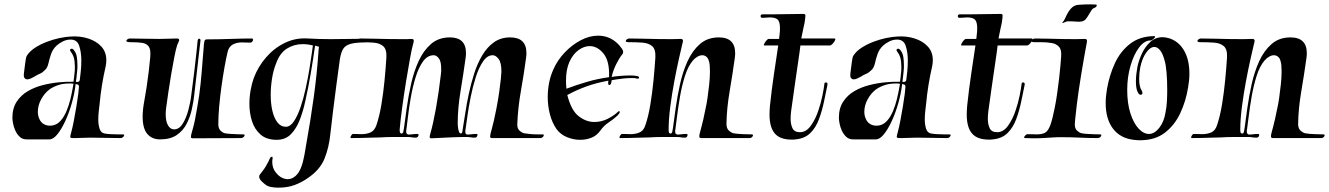

<svg xmlns="http://www.w3.org/2000/svg" viewBox="-20 -635 6112 883"><path d="M102 6Q83 6 70.5 -6Q58 -18 50.5 -34.5Q43 -51 40 -67.5Q37 -84 37 -93Q37 -137 56.5 -167Q76 -197 107.5 -215.5Q139 -234 176.5 -243.5Q214 -253 251.5 -256.5Q289 -260 318 -259Q318 -259 320.5 -278Q323 -297 324 -311Q325 -329 323 -351Q321 -373 311 -389Q309 -392 304 -399.5Q299 -407 306 -410Q307 -411 310 -411Q316 -411 323 -400Q331 -389 333.5 -372Q336 -355 336 -336Q336 -329 336 -323Q336 -317 335 -310Q334 -294 331.5 -276.5Q329 -259 329 -259Q331 -258 334 -258Q346 -258 347 -268Q349 -282 351.5 -306.5Q354 -331 354 -357Q354 -394 344.5 -423.5Q335 -453 305 -453Q286 -453 269 -444.5Q252 -436 240 -425Q222 -408 214.5 -385.5Q207 -363 202.5 -343Q198 -323 187 -313Q174 -300 163.5 -296Q153 -292 137 -282Q132 -279 122.5 -274.5Q113 -270 105 -270Q98 -270 93 -276Q88 -282 90 -298Q93 -320 96 -345.5Q99 -371 103 -378Q116 -399 140.5 -415Q165 -431 195 -442.5Q225 -454 254 -460Q283 -466 305 -467Q348 -470 385.5 -458Q423 -446 446 -421Q469 -396 469 -358Q469 -345 466 -330Q456 -287 449 -243.5Q442 -200 438 -156Q437 -146 434.5 -126Q432 -106 432 -85Q432 -62 438 -43Q444 -24 461 -21Q472 -19 489 -18Q506 -17 521.5 -17Q537 -17 545 -17H546Q551 -17 551 -13Q551 -9 546 -4.5Q541 0 535 0Q500 0 465 -1Q430 -2 395 -2Q378 -2 360.5 -1Q343 0 325 0H315Q303 0 303 -6Q303 -9 304.5 -14.5Q306 -20 308 -28Q314 -50 320 -82Q326 -114 331.5 -146.5Q337 -179 340 -203.5Q343 -228 343 -235V-237Q343 -244 338 -246Q333 -248 328 -249Q323 -206 310.5 -161.5Q298 -117 280.5 -79Q263 -41 244 -17.5Q225 6 207 6ZM209 -57Q239 -57 259 -80Q275 -98 286 -124.5Q297 -151 303.5 -178Q310 -205 313.5 -225Q317 -245 318 -250Q312 -251 306.5 -251Q301 -251 296 -251Q270 -251 247.5 -243.5Q225 -236 208 -224Q186 -208 170 -179.5Q154 -151 154 -121Q154 -103 161 -88Q168 -72 181 -64.5Q194 -57 209 -57Z M716 6Q679 6 657.5 -19Q636 -44 636 -99Q636 -115 638 -133.5Q640 -152 644 -173Q649 -199 654.5 -236Q660 -273 664.5 -310Q669 -347 671 -373Q674 -407 664 -421Q654 -435 633 -438Q612 -441 580 -441Q561 -441 561 -447Q561 -451 566.5 -454.5Q572 -458 577 -458L639 -457Q659 -457 677.5 -456.5Q696 -456 712 -456Q737 -456 757 -457Q777 -458 793 -458Q804 -458 804 -451Q804 -447 800.5 -440.5Q797 -434 795 -428Q789 -410 782 -374Q775 -338 767.5 -294.5Q760 -251 754 -209.5Q748 -168 744 -138Q743 -131 742.5 -124Q742 -117 742 -110Q742 -76 753 -58Q764 -40 780 -40Q804 -40 820 -65.5Q836 -91 846 -128Q856 -165 860 -200Q868 -258 874 -310Q880 -362 884 -399Q888 -436 889 -449Q891 -457 896 -457Q902 -457 902 -449L873 -196Q870 -168 862.5 -133.5Q855 -99 839 -67Q823 -35 793.5 -14.5Q764 6 716 6ZM867 1Q858 1 858 -5Q858 -14 867 -44Q876 -74 887 -141Q897 -195 902.5 -250Q908 -305 911.5 -353Q915 -401 918 -433Q920 -448 922.5 -451Q925 -454 935 -454Q984 -454 1040.5 -456Q1097 -458 1137 -458Q1144 -458 1144 -452Q1144 -448 1139.5 -443Q1135 -438 1130 -439Q1116 -439 1106.5 -439.5Q1097 -440 1092 -440Q1069 -440 1051 -430.5Q1033 -421 1027 -397Q1020 -368 1012.5 -326Q1005 -284 998.5 -237Q992 -190 988 -145Q984 -100 984 -64Q984 -44 994.5 -34Q1005 -24 1015 -22Q1026 -20 1043 -19Q1060 -18 1075.5 -17.5Q1091 -17 1099 -17H1100Q1105 -17 1105 -13Q1105 -9 1100 -4.5Q1095 0 1089 0Q1032 0 979 0.5Q926 1 867 1Z M1261 228Q1242 228 1226.5 225Q1211 222 1202 215Q1195 210 1183.5 199Q1172 188 1172 177Q1172 172 1175 168Q1188 151 1195 141.5Q1202 132 1210 116Q1214 110 1219 98Q1224 86 1230 86Q1234 86 1234 91Q1234 93 1233 98Q1232 103 1232 108Q1232 139 1249 159Q1262 175 1276 182Q1290 189 1303 189Q1323 189 1339.5 174Q1356 159 1365 134Q1374 111 1380 77.5Q1386 44 1389 25Q1408 -80 1423 -188.5Q1438 -297 1445 -403Q1446 -408 1446 -412Q1446 -416 1447 -420L1429 -425Q1420 -361 1409 -296.5Q1398 -232 1384 -170Q1375 -127 1359.5 -86Q1344 -45 1318.5 -18.5Q1293 8 1253 8Q1206 8 1178.5 -16Q1151 -40 1139 -77.5Q1127 -115 1127 -157Q1127 -189 1132.5 -220Q1138 -251 1147 -276Q1167 -329 1204 -371.5Q1241 -414 1290.5 -438Q1340 -462 1397 -458Q1448 -455 1502 -455Q1546 -455 1589.5 -456Q1633 -457 1674 -457Q1679 -457 1679 -453Q1679 -449 1674 -444.5Q1669 -440 1663 -440Q1618 -440 1593.5 -433.5Q1569 -427 1558.5 -410.5Q1548 -394 1543 -362Q1535 -306 1527 -244Q1519 -182 1511.5 -123Q1504 -64 1499 -17Q1493 44 1472 95.5Q1451 147 1394 185Q1367 204 1334.5 216Q1302 228 1261 228ZM1295 -52Q1315 -52 1332 -77.5Q1349 -103 1362.5 -143Q1376 -183 1386 -229Q1396 -275 1403 -317.5Q1410 -360 1414 -390Q1418 -420 1419 -426Q1395 -432 1372 -432Q1332 -432 1299.5 -411.5Q1267 -391 1250 -344Q1237 -312 1231 -273.5Q1225 -235 1225 -198Q1225 -159 1232.5 -126Q1240 -93 1255.5 -72.5Q1271 -52 1295 -52Z M1964 1Q1956 1 1956 -5Q1956 -10 1959 -20Q1972 -65 1985 -137Q1998 -209 2008 -296Q2009 -302 2009 -308Q2009 -314 2009 -319Q2009 -353 1998 -367Q1987 -381 1975 -381Q1946 -381 1925.5 -352.5Q1905 -324 1891.5 -280Q1878 -236 1869.5 -188Q1861 -140 1856.5 -100Q1852 -60 1849 -40Q1848 -37 1848 -34.5Q1848 -32 1848 -30Q1848 -16 1861 -16Q1868 -16 1877.5 -17.5Q1887 -19 1898 -19H1900Q1905 -19 1905 -14Q1905 -10 1901.5 -6Q1898 -2 1893 -2Q1877 -2 1873 -3.5Q1869 -5 1852 -5Q1820 -5 1790 -5Q1760 -5 1729 -3Q1713 -3 1687.5 -2Q1662 -1 1636.5 -0.5Q1611 0 1594 0Q1592 0 1592 -3Q1592 -7 1596 -13Q1600 -19 1604 -19Q1615 -19 1625.5 -18.5Q1636 -18 1643 -18Q1666 -18 1684 -26Q1702 -34 1711 -59Q1725 -100 1734 -154Q1743 -208 1748.5 -265Q1754 -322 1757 -371Q1759 -408 1742.5 -422.5Q1726 -437 1697 -439Q1668 -441 1634 -441Q1621 -441 1621 -446Q1621 -451 1626.5 -454.5Q1632 -458 1637 -458L1700 -457Q1734 -456 1767.5 -455.5Q1801 -455 1829 -455Q1842 -455 1853 -455Q1864 -455 1872 -456H1873Q1883 -456 1883 -447Q1883 -444 1882 -440.5Q1881 -437 1880 -433Q1874 -412 1865.5 -365.5Q1857 -319 1847.5 -260.5Q1838 -202 1830 -143.5Q1822 -85 1818 -39V-36Q1818 -26 1821.5 -23Q1825 -20 1827 -21Q1833 -21 1835 -30Q1837 -39 1838 -47Q1843 -85 1850.5 -138.5Q1858 -192 1870.5 -248.5Q1883 -305 1905 -353.5Q1927 -402 1962 -432.5Q1997 -463 2049 -463Q2123 -463 2123 -391Q2123 -385 2122.5 -379Q2122 -373 2121 -366Q2111 -294 2098 -215.5Q2085 -137 2085 -67Q2085 -63 2086 -51.5Q2087 -40 2090.5 -30.5Q2094 -21 2099 -21Q2105 -21 2106.5 -30Q2108 -39 2109 -47Q2114 -75 2120 -116Q2126 -157 2136 -203.5Q2146 -250 2160.5 -296Q2175 -342 2197.5 -380Q2220 -418 2251.5 -440.5Q2283 -463 2326 -463Q2401 -463 2401 -391Q2401 -385 2400.5 -379Q2400 -373 2399 -366Q2389 -292 2375.5 -216Q2362 -140 2359 -65Q2358 -44 2369.5 -34Q2381 -24 2391 -22Q2402 -20 2419 -18.5Q2436 -17 2451.5 -17Q2467 -17 2475 -17H2476Q2481 -17 2481 -13Q2481 -9 2476 -4.5Q2471 0 2465 0H2243Q2234 0 2234 -7Q2234 -16 2242.5 -45Q2251 -74 2264 -141Q2271 -178 2276 -213Q2281 -248 2283.5 -273.5Q2286 -299 2286 -306Q2286 -347 2273 -364Q2260 -381 2246 -381Q2221 -381 2201.5 -352.5Q2182 -324 2168 -280Q2154 -236 2144.5 -188Q2135 -140 2129.5 -100Q2124 -60 2121 -40Q2120 -37 2120 -34Q2120 -31 2120 -29Q2120 -21 2123 -18.5Q2126 -16 2132 -16Q2139 -16 2148.5 -17.5Q2158 -19 2170 -19H2172Q2176 -19 2176 -15Q2176 -11 2173 -6.5Q2170 -2 2165 -2Q2149 -2 2144.5 -3.5Q2140 -5 2123 -5Q2092 -5 2059 -3.5Q2026 -2 1986 0Q1979 0 1973.5 0.5Q1968 1 1964 1Z M2648 8Q2618 8 2588 -4Q2558 -16 2539 -42Q2519 -71 2509 -109.5Q2499 -148 2499 -188Q2499 -258 2525 -316Q2544 -359 2577.5 -394Q2611 -429 2651 -450Q2691 -471 2731 -471Q2753 -471 2773.5 -464Q2794 -457 2812 -442Q2822 -434 2828.5 -426Q2835 -418 2841 -410Q2846 -402 2846 -396Q2846 -389 2841 -384Q2828 -368 2813.5 -339Q2799 -310 2793 -281Q2800 -283 2827 -285.5Q2854 -288 2879 -288Q2887 -288 2893.5 -287.5Q2900 -287 2905 -286Q2919 -285 2919 -278Q2919 -271 2906 -274Q2902 -276 2896 -276Q2890 -276 2883 -276Q2867 -276 2847.5 -274Q2828 -272 2813 -269.5Q2798 -267 2793 -266Q2793 -262 2792 -259Q2790 -244 2782 -244Q2776 -244 2777 -257Q2778 -259 2778 -264Q2722 -254 2675.5 -237Q2629 -220 2589 -198Q2607 -127 2641.5 -100.5Q2676 -74 2713 -74Q2747 -74 2776.5 -89.5Q2806 -105 2822 -121Q2825 -124 2827 -124Q2830 -124 2830 -119Q2830 -114 2821 -105Q2812 -96 2799.5 -86.5Q2787 -77 2778 -71Q2758 -58 2741 -34.5Q2724 -11 2701 -2Q2676 8 2648 8ZM2585 -227Q2630 -244 2679.5 -258.5Q2729 -273 2781 -280Q2784 -353 2756 -388Q2728 -423 2692 -423Q2666 -423 2640.5 -404.5Q2615 -386 2599 -351Q2583 -316 2583 -264Q2583 -255 2583.5 -246Q2584 -237 2585 -227Z M2831 0Q2829 0 2829 -3Q2829 -7 2833 -13Q2837 -19 2841 -19Q2852 -19 2862.5 -18.5Q2873 -18 2880 -18Q2903 -18 2921.5 -26Q2940 -34 2948 -59Q2962 -100 2971 -154.5Q2980 -209 2985.5 -266Q2991 -323 2994 -371Q2996 -408 2979.5 -422.5Q2963 -437 2934 -439Q2905 -441 2871 -441Q2858 -441 2858 -446Q2858 -451 2863.5 -454.5Q2869 -458 2874 -458L2937 -457Q2971 -456 3005 -455.5Q3039 -455 3067 -455Q3080 -455 3091 -455.5Q3102 -456 3110 -456H3111Q3121 -456 3121 -447Q3121 -444 3120 -440.5Q3119 -437 3118 -433Q3113 -412 3102.5 -365.5Q3092 -319 3081 -260.5Q3070 -202 3062.5 -143.5Q3055 -85 3055 -39V-36Q3055 -26 3058.5 -23Q3062 -20 3064 -21Q3070 -21 3072 -30Q3074 -39 3075 -47Q3080 -85 3087.5 -138.5Q3095 -192 3107.5 -248.5Q3120 -305 3142 -353.5Q3164 -402 3199 -432.5Q3234 -463 3286 -463Q3361 -463 3361 -390Q3361 -385 3360.5 -379Q3360 -373 3359 -366Q3349 -294 3335.5 -214.5Q3322 -135 3321 -65Q3321 -44 3332.5 -34Q3344 -24 3354 -22Q3371 -19 3398 -18Q3425 -17 3437 -17H3438Q3443 -17 3443 -13Q3443 -9 3438.5 -4.5Q3434 0 3428 0H3206Q3196 0 3196 -7Q3196 -17 3204.5 -46Q3213 -75 3226 -141Q3230 -158 3234 -186Q3238 -214 3241.5 -246Q3245 -278 3245 -306Q3245 -321 3244 -333.5Q3243 -346 3240 -355Q3236 -369 3227.5 -375Q3219 -381 3210 -381Q3199 -381 3187 -374Q3175 -367 3166 -356Q3144 -330 3130 -285.5Q3116 -241 3107.5 -192Q3099 -143 3094 -101.5Q3089 -60 3086 -40Q3085 -37 3085 -34.5Q3085 -32 3085 -30Q3085 -16 3098 -16Q3105 -16 3114.5 -17.5Q3124 -19 3135 -19H3137Q3142 -19 3142 -14Q3142 -10 3139 -6Q3136 -2 3131 -2Q3115 -2 3110.5 -3.5Q3106 -5 3089 -5Q3057 -5 3027 -5Q2997 -5 2966 -3Q2950 -3 2924.5 -2Q2899 -1 2873.5 -0.5Q2848 0 2831 0Z M3620 7Q3567 7 3543 -21.5Q3519 -50 3519 -108Q3519 -118 3519.5 -128Q3520 -138 3521 -149Q3529 -224 3539 -291.5Q3549 -359 3559 -426H3495Q3491 -426 3494.5 -433.5Q3498 -441 3504.5 -448.5Q3511 -456 3515 -456H3563Q3564 -470 3565.5 -479Q3567 -488 3567 -506Q3567 -535 3556.5 -545Q3546 -555 3520 -555Q3513 -555 3505 -554Q3497 -553 3487 -553H3486Q3478 -553 3478 -561Q3478 -569 3487 -569H3526Q3559 -569 3600.5 -570Q3642 -571 3676 -571Q3684 -571 3684 -563Q3684 -559 3683 -550.5Q3682 -542 3680 -529Q3679 -523 3675 -506.5Q3671 -490 3665 -458H3817Q3824 -458 3820.5 -450Q3817 -442 3809.5 -434Q3802 -426 3797 -426H3661Q3661 -422 3657 -394Q3653 -366 3647 -325Q3641 -284 3634.5 -239Q3628 -194 3623 -157Q3621 -144 3618.5 -125Q3616 -106 3616 -88Q3616 -64 3624.5 -45.5Q3633 -27 3659 -27Q3688 -27 3709.5 -57.5Q3731 -88 3744 -128Q3755 -160 3762 -194Q3769 -228 3771 -247Q3771 -256 3778 -256Q3788 -256 3785 -243L3770 -170Q3761 -126 3746.5 -87Q3732 -48 3706.5 -23Q3681 2 3639 6Q3634 7 3629.5 7Q3625 7 3620 7Z M3903 6Q3884 6 3871.5 -6Q3859 -18 3851.5 -34.5Q3844 -51 3841 -67.5Q3838 -84 3838 -93Q3838 -137 3857.5 -167Q3877 -197 3908.5 -215.5Q3940 -234 3977.5 -243.5Q4015 -253 4052.5 -256.5Q4090 -260 4119 -259Q4119 -259 4121.5 -278Q4124 -297 4125 -311Q4126 -329 4124 -351Q4122 -373 4112 -389Q4110 -392 4105 -399.5Q4100 -407 4107 -410Q4108 -411 4111 -411Q4117 -411 4124 -400Q4132 -389 4134.5 -372Q4137 -355 4137 -336Q4137 -329 4137 -323Q4137 -317 4136 -310Q4135 -294 4132.5 -276.5Q4130 -259 4130 -259Q4132 -258 4135 -258Q4147 -258 4148 -268Q4150 -282 4152.5 -306.5Q4155 -331 4155 -357Q4155 -394 4145.5 -423.5Q4136 -453 4106 -453Q4087 -453 4070 -444.5Q4053 -436 4041 -425Q4023 -408 4015.5 -385.5Q4008 -363 4003.5 -343Q3999 -323 3988 -313Q3975 -300 3964.5 -296Q3954 -292 3938 -282Q3933 -279 3923.5 -274.5Q3914 -270 3906 -270Q3899 -270 3894 -276Q3889 -282 3891 -298Q3894 -320 3897 -345.5Q3900 -371 3904 -378Q3917 -399 3941.5 -415Q3966 -431 3996 -442.5Q4026 -454 4055 -460Q4084 -466 4106 -467Q4149 -470 4186.5 -458Q4224 -446 4247 -421Q4270 -396 4270 -358Q4270 -345 4267 -330Q4257 -287 4250 -243.5Q4243 -200 4239 -156Q4238 -146 4235.5 -126Q4233 -106 4233 -85Q4233 -62 4239 -43Q4245 -24 4262 -21Q4273 -19 4290 -18Q4307 -17 4322.5 -17Q4338 -17 4346 -17H4347Q4352 -17 4352 -13Q4352 -9 4347 -4.5Q4342 0 4336 0Q4301 0 4266 -1Q4231 -2 4196 -2Q4179 -2 4161.5 -1Q4144 0 4126 0H4116Q4104 0 4104 -6Q4104 -9 4105.5 -14.5Q4107 -20 4109 -28Q4115 -50 4121 -82Q4127 -114 4132.5 -146.5Q4138 -179 4141 -203.5Q4144 -228 4144 -235V-237Q4144 -244 4139 -246Q4134 -248 4129 -249Q4124 -206 4111.5 -161.5Q4099 -117 4081.5 -79Q4064 -41 4045 -17.5Q4026 6 4008 6ZM4010 -57Q4040 -57 4060 -80Q4076 -98 4087 -124.5Q4098 -151 4104.5 -178Q4111 -205 4114.5 -225Q4118 -245 4119 -250Q4113 -251 4107.5 -251Q4102 -251 4097 -251Q4071 -251 4048.5 -243.5Q4026 -236 4009 -224Q3987 -208 3971 -179.5Q3955 -151 3955 -121Q3955 -103 3962 -88Q3969 -72 3982 -64.5Q3995 -57 4010 -57Z M4527 7Q4474 7 4450 -21.5Q4426 -50 4426 -108Q4426 -118 4426.5 -128Q4427 -138 4428 -149Q4436 -224 4446 -291.5Q4456 -359 4466 -426H4402Q4398 -426 4401.5 -433.5Q4405 -441 4411.5 -448.5Q4418 -456 4422 -456H4470Q4471 -470 4472.5 -479Q4474 -488 4474 -506Q4474 -535 4463.5 -545Q4453 -555 4427 -555Q4420 -555 4412 -554Q4404 -553 4394 -553H4393Q4385 -553 4385 -561Q4385 -569 4394 -569H4433Q4466 -569 4507.5 -570Q4549 -571 4583 -571Q4591 -571 4591 -563Q4591 -559 4590 -550.5Q4589 -542 4587 -529Q4586 -523 4582 -506.5Q4578 -490 4572 -458H4724Q4731 -458 4727.5 -450Q4724 -442 4716.5 -434Q4709 -426 4704 -426H4568Q4568 -422 4564 -394Q4560 -366 4554 -325Q4548 -284 4541.5 -239Q4535 -194 4530 -157Q4528 -144 4525.5 -125Q4523 -106 4523 -88Q4523 -64 4531.5 -45.5Q4540 -27 4566 -27Q4595 -27 4616.5 -57.5Q4638 -88 4651 -128Q4662 -160 4669 -194Q4676 -228 4678 -247Q4678 -256 4685 -256Q4695 -256 4692 -243L4677 -170Q4668 -126 4653.5 -87Q4639 -48 4613.5 -23Q4588 2 4546 6Q4541 7 4536.5 7Q4532 7 4527 7Z M4867 -533Q4872 -538 4875.5 -545Q4879 -552 4880 -554Q4891 -580 4905.5 -596Q4920 -612 4941 -613Q4955 -614 4967.5 -614.5Q4980 -615 4994 -615Q5001 -615 5007.5 -614.5Q5014 -614 5020 -614Q5024 -614 5024 -611Q5024 -603 5012 -598Q5005 -597 4997 -583.5Q4989 -570 4980.5 -556.5Q4972 -543 4965 -540Q4959 -537 4953 -536Q4947 -535 4941 -535Q4933 -535 4923.5 -536Q4914 -537 4906 -537Q4903 -537 4894.5 -537Q4886 -537 4882 -535Q4878 -533 4870.5 -530Q4863 -527 4867 -533ZM4731 1Q4723 1 4714 0.5Q4705 0 4694 0H4693Q4690 0 4690 -3Q4690 -7 4695.5 -12.5Q4701 -18 4705 -18Q4718 -18 4728 -17.5Q4738 -17 4747 -17Q4772 -17 4786 -24.5Q4800 -32 4810 -58.5Q4820 -85 4831 -141Q4837 -171 4842 -206.5Q4847 -242 4851 -275.5Q4855 -309 4857 -335Q4859 -361 4860 -373Q4863 -405 4851 -419Q4839 -433 4817.5 -437Q4796 -441 4768 -441H4737Q4724 -441 4724 -446Q4724 -451 4729.5 -454.5Q4735 -458 4740 -458L4803 -457Q4837 -456 4869 -455.5Q4901 -455 4928 -455Q4939 -455 4950 -455.5Q4961 -456 4969 -456H4970Q4979 -456 4979 -447Q4979 -444 4978.5 -440.5Q4978 -437 4977 -433Q4965 -369 4952.5 -293Q4940 -217 4932 -152Q4931 -140 4928.5 -120.5Q4926 -101 4924.5 -84.5Q4923 -68 4923 -63Q4923 -43 4934 -33.5Q4945 -24 4955 -22Q4966 -20 4983 -19Q5000 -18 5015.5 -17.5Q5031 -17 5039 -17H5040Q5045 -17 5045 -13Q5045 -9 5040 -4.5Q5035 0 5029 0Q4987 0 4947 -2Q4907 -4 4866 -4Q4856 -4 4845.5 -4Q4835 -4 4824 -3Q4804 -2 4784 -0.5Q4764 1 4731 1Z M5223 10Q5216 10 5209 9.5Q5202 9 5194 8Q5132 1 5098.5 -43.5Q5065 -88 5065 -161Q5065 -192 5071 -226Q5082 -289 5107 -343.5Q5132 -398 5176.5 -433Q5221 -468 5288 -469Q5292 -469 5292 -466Q5292 -462 5284.5 -455.5Q5277 -449 5271 -449Q5243 -449 5218.5 -416.5Q5194 -384 5179 -332Q5164 -280 5164 -222Q5164 -160 5178.5 -114.5Q5193 -69 5216 -44Q5239 -19 5264 -19Q5289 -19 5311 -46.5Q5333 -74 5340 -117Q5345 -141 5346.5 -168Q5348 -195 5348 -221Q5348 -264 5345 -300Q5342 -336 5337 -353Q5328 -388 5315.5 -403.5Q5303 -419 5289 -419Q5269 -419 5250.5 -392Q5232 -365 5224 -325Q5219 -300 5219 -273Q5219 -261 5220.5 -249Q5222 -237 5226 -227Q5228 -224 5231 -218Q5234 -212 5234 -207Q5234 -201 5229 -200Q5227 -199 5225 -199Q5218 -199 5211 -214Q5207 -223 5205.5 -235.5Q5204 -248 5204 -261Q5204 -277 5206 -294.5Q5208 -312 5211 -328Q5217 -357 5231.5 -388.5Q5246 -420 5270 -442Q5294 -464 5327 -464Q5339 -464 5357 -459Q5401 -445 5425.5 -402.5Q5450 -360 5450 -296Q5450 -266 5444 -233Q5434 -170 5408 -114.5Q5382 -59 5337 -24.5Q5292 10 5223 10Z M5460 0Q5458 0 5458 -3Q5458 -7 5462 -13Q5466 -19 5470 -19Q5481 -19 5491.5 -18.5Q5502 -18 5509 -18Q5532 -18 5550.5 -26Q5569 -34 5577 -59Q5591 -100 5600 -154.5Q5609 -209 5614.5 -266Q5620 -323 5623 -371Q5625 -408 5608.5 -422.5Q5592 -437 5563 -439Q5534 -441 5500 -441Q5487 -441 5487 -446Q5487 -451 5492.5 -454.5Q5498 -458 5503 -458L5566 -457Q5600 -456 5634 -455.5Q5668 -455 5696 -455Q5709 -455 5720 -455.5Q5731 -456 5739 -456H5740Q5750 -456 5750 -447Q5750 -444 5749 -440.5Q5748 -437 5747 -433Q5742 -412 5731.5 -365.5Q5721 -319 5710 -260.5Q5699 -202 5691.5 -143.5Q5684 -85 5684 -39V-36Q5684 -26 5687.5 -23Q5691 -20 5693 -21Q5699 -21 5701 -30Q5703 -39 5704 -47Q5709 -85 5716.5 -138.5Q5724 -192 5736.5 -248.5Q5749 -305 5771 -353.5Q5793 -402 5828 -432.5Q5863 -463 5915 -463Q5990 -463 5990 -390Q5990 -385 5989.5 -379Q5989 -373 5988 -366Q5978 -294 5964.5 -214.5Q5951 -135 5950 -65Q5950 -44 5961.5 -34Q5973 -24 5983 -22Q6000 -19 6027 -18Q6054 -17 6066 -17H6067Q6072 -17 6072 -13Q6072 -9 6067.5 -4.5Q6063 0 6057 0H5835Q5825 0 5825 -7Q5825 -17 5833.5 -46Q5842 -75 5855 -141Q5859 -158 5863 -186Q5867 -214 5870.5 -246Q5874 -278 5874 -306Q5874 -321 5873 -333.5Q5872 -346 5869 -355Q5865 -369 5856.5 -375Q5848 -381 5839 -381Q5828 -381 5816 -374Q5804 -367 5795 -356Q5773 -330 5759 -285.5Q5745 -241 5736.5 -192Q5728 -143 5723 -101.5Q5718 -60 5715 -40Q5714 -37 5714 -34.5Q5714 -32 5714 -30Q5714 -16 5727 -16Q5734 -16 5743.5 -17.5Q5753 -19 5764 -19H5766Q5771 -19 5771 -14Q5771 -10 5768 -6Q5765 -2 5760 -2Q5744 -2 5739.5 -3.5Q5735 -5 5718 -5Q5686 -5 5656 -5Q5626 -5 5595 -3Q5579 -3 5553.5 -2Q5528 -1 5502.5 -0.5Q5477 0 5460 0Z"/></svg>

Font: Tapestry
Style: Regular
Weight: 400
Designer: Robert E. Leuschke
Foundry: Robert E. Leuschke
Version: Version 1.010; ttfautohint (v1.8.4.7-5d5b)